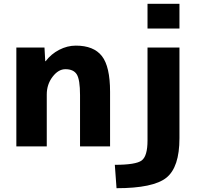

<svg xmlns="http://www.w3.org/2000/svg" viewBox="-20 -770 1055 1010"><path d="M220 -448Q249 -486 291.5 -508Q334 -530 379 -530Q473 -530 516 -475Q559 -420 559 -287V0H401V-270Q401 -351 384 -378.5Q367 -406 324 -406Q287 -406 256.5 -366Q226 -326 226 -273V0H66V-520H214L218 -448ZM756 -620V-750H924V-620ZM756 -31V-520H924V-43Q924 110 855 165Q786 220 593 220L584 97Q695 97 725.5 74Q756 51 756 -31Z"/></svg>

Font: M PLUS 1p ExtraBold
Style: Regular
Weight: 800
Version: Version 1.062